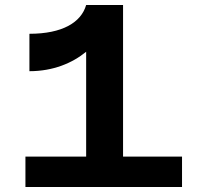

<svg xmlns="http://www.w3.org/2000/svg" viewBox="-20 -750 818 770"><path d="M98 -614.5V-464.5C192.5 -464.5 269.5 -496.5 325.5 -542.5V-122H82V0H710V-122H473.5V-730H325.5C305.5 -660 230 -614.5 98 -614.5Z"/></svg>

Font: Monaspace Neon Wide
Style: Bold
Weight: 700
Width: 7
Designer: Riley Cran & the Lettermatic Team
Foundry: Lettermatic
Version: Version 1.000 (Monaspace Neon)